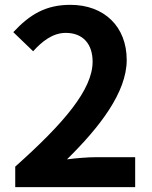

<svg xmlns="http://www.w3.org/2000/svg" viewBox="-20 -774 630 794"><path d="M43 0H539V-124H379C344 -124 295 -120 257 -115C392 -248 504 -392 504 -526C504 -664 411 -754 271 -754C170 -754 104 -715 35 -641L117 -562C154 -603 198 -638 252 -638C323 -638 363 -592 363 -519C363 -404 245 -265 43 -85Z"/></svg>

Font: Noto Sans CJK TC
Style: Bold
Weight: 700
Designer: Ryoko NISHIZUKA 西塚涼子 (kana, bopomofo & ideographs); Paul D. Hunt (Latin, Greek & Cyrillic); Sandoll Communications 산돌커뮤니
Foundry: Adobe
Version: Version 2.004;hotconv 1.0.118;makeotfexe 2.5.65603